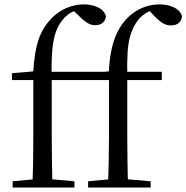

<svg xmlns="http://www.w3.org/2000/svg" viewBox="-20 -836 831 856"><path d="M36.2 0V-27.8L152.1 -38.6H190.5L311.9 -27.8V0ZM124.7 0Q126.7 -56.6 127.6 -114.3Q128.5 -171.9 128.5 -228.5V-478.9H33.1V-509.4L158.4 -520.4L127.7 -504.6L127.9 -510.9Q132.7 -603.4 151.9 -659.5Q171 -715.7 213.2 -757.8Q243.5 -787.4 280.3 -801.9Q317.2 -816.5 353.5 -816.5Q389.6 -816.5 417.1 -803Q444.6 -789.6 452.2 -764.2Q451.4 -747.3 439 -735.5Q426.5 -723.7 404.6 -723.7Q385.9 -723.7 368.6 -734.3Q351.4 -744.8 328.7 -768.5L303 -792V-803.5H344.3V-794.7Q322 -792.5 302.8 -783.2Q283.7 -773.9 266.5 -756.1Q244.1 -732.6 231 -698.6Q217.8 -664.7 213.2 -613.2Q208.5 -561.6 210.7 -484.7V-228.5Q210.7 -171.9 211.7 -114.3Q212.7 -56.6 213.9 0ZM170.2 -478.9V-516H466.5V-478.9ZM372.8 0V-27.8L488.8 -38.6H528.6L651.6 -27.8V0ZM461.4 0Q463.4 -56.6 464.7 -114.3Q465.9 -171.9 465.9 -228.5V-478.9H370.6V-509.4L495.1 -520.4L464.4 -504.6L464.6 -510.5Q469.6 -606.3 491.4 -664.5Q513.2 -722.8 552.3 -760.1Q583.8 -789.4 619 -802.9Q654.1 -816.5 690.8 -816.5Q727.1 -816.5 755.4 -803.1Q783.7 -789.8 791.4 -763.8Q790.4 -746.4 777.8 -734.5Q765.2 -722.6 742.1 -722.6Q722.6 -722.6 705.1 -733.2Q687.6 -743.8 666.8 -766.1L639.7 -794.5V-803.5H681V-794.7Q652.4 -792.3 627.3 -775.6Q602.2 -759 586.7 -733.9Q570.5 -709.1 561.2 -678.1Q551.9 -647.1 548.9 -602.5Q546 -557.9 547.4 -492.6V-228.5Q547.4 -171.9 548.4 -114.3Q549.4 -56.6 550.6 0ZM506.9 -478.9V-516H701.4V-478.9Z"/></svg>

Font: Source Han Serif JP VF
Style: Regular
Weight: 250
Designer: Ryoko NISHIZUKA 西塚涼子 (kana & ideographs); Frank Grießhammer (Latin, Greek & Cyrillic); Wenlong ZHANG 张文龙 (bopomofo); San
Foundry: Adobe
Version: Version 2.001;hotconv 1.1.0;makeotfexe 2.6.0